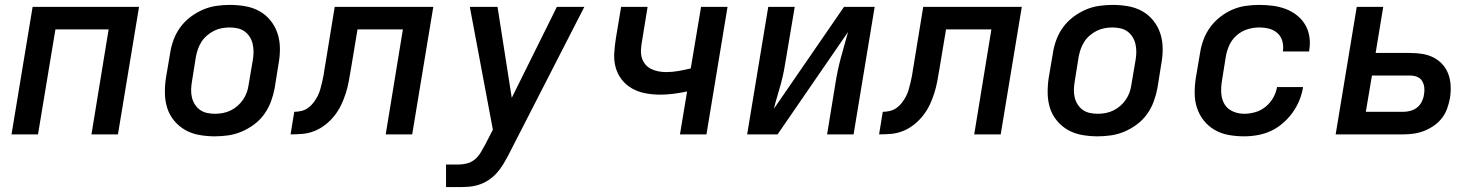

<svg xmlns="http://www.w3.org/2000/svg" viewBox="-20 -548 6040 783"><path d="M27 0 113 -520H547L461 0H353L423 -428H206L135 0Z M856 8Q824 8 793 2.5Q762 -3 736 -17.5Q710 -32 690.5 -55.5Q671 -79 662 -107.5Q653 -136 652.5 -168Q652 -200 657 -232L674 -332Q678 -359 688 -386Q698 -413 715.5 -437Q733 -461 757 -479Q781 -497 807.5 -508.5Q834 -520 862 -524Q890 -528 917 -528Q950 -528 981 -522.5Q1012 -517 1038 -502.5Q1064 -488 1083 -464.5Q1102 -441 1111.5 -412.5Q1121 -384 1121.5 -352Q1122 -320 1116 -288L1100 -188Q1095 -161 1085 -134Q1075 -107 1058 -83Q1041 -59 1017 -41Q993 -23 966 -11.5Q939 0 911 4Q883 8 856 8ZM857 -84Q873 -84 889 -87Q905 -90 920.5 -97.5Q936 -105 949 -116.5Q962 -128 971.5 -142Q981 -156 986.5 -171.5Q992 -187 994 -203L1011 -303Q1014 -320 1014 -336.5Q1014 -353 1010.5 -368.5Q1007 -384 998.5 -397.5Q990 -411 977.5 -420Q965 -429 949 -432.5Q933 -436 916 -436Q901 -436 884.5 -433Q868 -430 853 -422.5Q838 -415 824.5 -403.5Q811 -392 802 -378Q793 -364 787.5 -348.5Q782 -333 779 -317L763 -217Q760 -200 759.5 -183.5Q759 -167 762.5 -151.5Q766 -136 774.5 -122.5Q783 -109 795.5 -100Q808 -91 824 -87.5Q840 -84 857 -84Z M1165 0 1180 -92Q1194 -92 1209 -95.5Q1224 -99 1236.5 -108Q1249 -117 1258.5 -129.5Q1268 -142 1275 -155.5Q1282 -169 1286 -183.5Q1290 -198 1293.5 -212.5Q1297 -227 1299.5 -241Q1302 -255 1304 -270Q1305 -273 1305 -275.5Q1305 -278 1306 -281L1345 -520H1747L1661 0H1553L1623 -428H1438L1411 -266Q1407 -242 1402.5 -217.5Q1398 -193 1390.5 -169Q1383 -145 1372 -121.5Q1361 -98 1344.5 -77Q1328 -56 1307 -39.5Q1286 -23 1262 -13.5Q1238 -4 1213.5 -2Q1189 0 1165 0Z M1799 215V123H1850Q1867 123 1884.5 118.5Q1902 114 1916.5 102Q1931 90 1940 74.5Q1949 59 1958 43L1990 -19L1896 -520H2009L2067 -149L2251 -520H2363L2053 85Q2043 104 2031.5 123Q2020 142 2005 158.5Q1990 175 1971.5 187Q1953 199 1932.5 205.5Q1912 212 1891.5 213.5Q1871 215 1850 215Z M2753 0 2782 -175Q2754 -169 2726.5 -165.5Q2699 -162 2672 -162Q2642 -162 2612.5 -167.5Q2583 -173 2558 -187Q2533 -201 2515.5 -223.5Q2498 -246 2490.5 -274Q2483 -302 2485 -332.5Q2487 -363 2492 -394L2513 -520H2621L2598 -379Q2595 -362 2594 -345.5Q2593 -329 2597 -314Q2601 -299 2611 -286.5Q2621 -274 2635 -267Q2649 -260 2665 -257Q2681 -254 2697 -254Q2722 -254 2747 -258.5Q2772 -263 2797 -269L2839 -520H2947L2861 0Z M3027 0 3113 -520H3221L3186 -312Q3182 -286 3177 -260Q3172 -234 3165 -208Q3158 -182 3150 -156Q3142 -130 3136 -104H3135Q3135 -104 3135 -103.5Q3135 -103 3135 -103L3422 -520H3547L3461 0H3353L3387 -208Q3391 -234 3396.5 -260Q3402 -286 3409 -312Q3416 -338 3423.5 -364Q3431 -390 3438 -416Q3438 -416 3438 -416.5Q3438 -417 3438 -417L3151 0Z M3565 0 3580 -92Q3594 -92 3609 -95.5Q3624 -99 3636.5 -108Q3649 -117 3658.5 -129.5Q3668 -142 3675 -155.5Q3682 -169 3686 -183.5Q3690 -198 3693.5 -212.5Q3697 -227 3699.5 -241Q3702 -255 3704 -270Q3705 -273 3705 -275.5Q3705 -278 3706 -281L3745 -520H4147L4061 0H3953L4023 -428H3838L3811 -266Q3807 -242 3802.5 -217.5Q3798 -193 3790.5 -169Q3783 -145 3772 -121.5Q3761 -98 3744.5 -77Q3728 -56 3707 -39.5Q3686 -23 3662 -13.5Q3638 -4 3613.5 -2Q3589 0 3565 0Z M4456 8Q4424 8 4393 2.5Q4362 -3 4336 -17.5Q4310 -32 4290.5 -55.5Q4271 -79 4262 -107.5Q4253 -136 4252.5 -168Q4252 -200 4257 -232L4274 -332Q4278 -359 4288 -386Q4298 -413 4315.5 -437Q4333 -461 4357 -479Q4381 -497 4407.5 -508.5Q4434 -520 4462 -524Q4490 -528 4517 -528Q4550 -528 4581 -522.5Q4612 -517 4638 -502.5Q4664 -488 4683 -464.5Q4702 -441 4711.5 -412.5Q4721 -384 4721.5 -352Q4722 -320 4716 -288L4700 -188Q4695 -161 4685 -134Q4675 -107 4658 -83Q4641 -59 4617 -41Q4593 -23 4566 -11.5Q4539 0 4511 4Q4483 8 4456 8ZM4457 -84Q4473 -84 4489 -87Q4505 -90 4520.5 -97.5Q4536 -105 4549 -116.5Q4562 -128 4571.5 -142Q4581 -156 4586.5 -171.5Q4592 -187 4594 -203L4611 -303Q4614 -320 4614 -336.5Q4614 -353 4610.5 -368.5Q4607 -384 4598.5 -397.5Q4590 -411 4577.5 -420Q4565 -429 4549 -432.5Q4533 -436 4516 -436Q4501 -436 4484.5 -433Q4468 -430 4453 -422.5Q4438 -415 4424.5 -403.5Q4411 -392 4402 -378Q4393 -364 4387.5 -348.5Q4382 -333 4379 -317L4363 -217Q4360 -200 4359.5 -183.5Q4359 -167 4362.5 -151.5Q4366 -136 4374.5 -122.5Q4383 -109 4395.5 -100Q4408 -91 4424 -87.5Q4440 -84 4457 -84Z M5054 8Q5022 8 4991 2.5Q4960 -3 4934 -18Q4908 -33 4889.5 -56Q4871 -79 4861.5 -108Q4852 -137 4852 -168.5Q4852 -200 4857 -232L4874 -332Q4878 -359 4888 -386Q4898 -413 4915 -436.5Q4932 -460 4955.5 -478.5Q4979 -497 5005.5 -508.5Q5032 -520 5060 -524Q5088 -528 5115 -528Q5143 -528 5170.5 -524.5Q5198 -521 5223 -511.5Q5248 -502 5268.5 -486Q5289 -470 5302.5 -447.5Q5316 -425 5320 -397.5Q5324 -370 5319 -342Q5319 -341 5319 -340Q5319 -339 5319 -338H5212Q5212 -339 5212 -339.5Q5212 -340 5212 -340Q5215 -361 5209.5 -380.5Q5204 -400 5189.5 -413Q5175 -426 5155.5 -431Q5136 -436 5115 -436Q5091 -436 5067 -428.5Q5043 -421 5023.5 -404Q5004 -387 4993.5 -364Q4983 -341 4979 -317L4963 -217Q4959 -192 4960.5 -167.5Q4962 -143 4973.5 -123.5Q4985 -104 5007 -94Q5029 -84 5054 -84Q5076 -84 5099 -90.5Q5122 -97 5141 -112.5Q5160 -128 5172 -149Q5184 -170 5188 -193H5294Q5290 -166 5279 -139Q5268 -112 5251 -88.5Q5234 -65 5211.5 -45.5Q5189 -26 5163 -14Q5137 -2 5109 3Q5081 8 5054 8Z M5427 0 5513 -520H5621L5590 -332H5731Q5757 -332 5781.5 -328Q5806 -324 5827 -313Q5848 -302 5863.5 -284.5Q5879 -267 5887 -244.5Q5895 -222 5896 -197Q5897 -172 5893 -147Q5889 -126 5881.5 -105Q5874 -84 5860 -66Q5846 -48 5827 -35Q5808 -22 5787.5 -14Q5767 -6 5745.5 -3Q5724 0 5703 0ZM5550 -92H5703Q5717 -92 5732 -96Q5747 -100 5759 -109.5Q5771 -119 5778 -133Q5785 -147 5787 -161Q5790 -176 5788.5 -190.5Q5787 -205 5780 -217Q5773 -229 5759.5 -234.5Q5746 -240 5731 -240H5575Z"/></svg>

Font: Iosevka SS04 SmBd Ex Obl
Style: Regular
Weight: 600
Width: 7
Italic angle: -9°
Monospace: yes
Designer: Belleve Invis
Foundry: Belleve Invis
Version: Version 19.0.0; ttfautohint (v1.8.4)